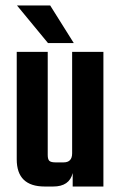

<svg xmlns="http://www.w3.org/2000/svg" viewBox="-20 -680 439 700"><path d="M243 -491H357V0H245V-49Q233 0 174 0H143Q41 0 41 -99V-491H154V-115Q154 -99 160 -93.5Q166 -88 182 -88H212Q243 -88 243 -121ZM249 -523H155L42 -660H163Z"/></svg>

Font: Teko Medium
Style: Regular
Weight: 500
Designer: Manushi Parikh, Jonny Pinhorn
Foundry: Indian Type Foundry
Version: Version 1.106;PS 1.0;hotconv 1.0.78;makeotf.lib2.5.61930; tt